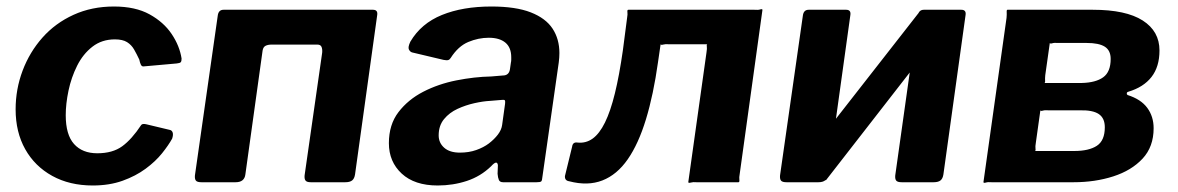

<svg xmlns="http://www.w3.org/2000/svg" viewBox="-20 -560 3620 590"><path d="M330 -540Q396 -540 439.5 -516Q483 -492 507.5 -455.5Q532 -419 538 -380Q538 -372 535.5 -369Q533 -366 523 -365L422 -356Q416 -355 413 -361Q410 -367 408 -377Q400 -394 392 -408Q384 -422 370.5 -430.5Q357 -439 333 -439Q293 -439 264 -416.5Q235 -394 217 -358Q199 -322 190.5 -281.5Q182 -241 182 -206Q182 -146 207.5 -117.5Q233 -89 279 -89Q326 -89 355.5 -110.5Q385 -132 414 -176Q418 -181 430 -178L501 -161Q508 -160 510.5 -153Q513 -146 509 -134Q498 -114 478 -89Q458 -64 427.5 -41.5Q397 -19 356.5 -4.5Q316 10 265 10Q194 10 140.5 -19.5Q87 -49 57.5 -101.5Q28 -154 28 -224Q28 -286 49.5 -343Q71 -400 110.5 -444.5Q150 -489 206 -514.5Q262 -540 330 -540Z M599 0Q586 0 582 -5Q578 -10 579 -21L649 -511Q651 -530 667 -530H1126Q1142 -530 1139 -513L1071 -24Q1069 -11 1062 -5.5Q1055 0 1041 0H935Q923 0 919 -5Q915 -10 916 -21L970 -398Q971 -409 968 -416Q965 -423 955 -423H815Q804 -423 796.5 -419.5Q789 -416 787 -405L734 -24Q731 0 704 0Z M1489 -49Q1457 -18 1414.5 -4Q1372 10 1325 10Q1254 10 1214.5 -26.5Q1175 -63 1175 -120Q1175 -177 1204.5 -215.5Q1234 -254 1280.5 -278Q1327 -302 1382.5 -313Q1438 -324 1489 -325L1525 -328Q1544 -328 1547 -347L1550 -368Q1551 -372 1551 -376.5Q1551 -381 1551 -384Q1551 -414 1533 -429Q1515 -444 1482 -444Q1450 -444 1419 -431Q1388 -418 1365 -382Q1362 -377 1357.5 -375.5Q1353 -374 1343 -376L1246 -399Q1240 -401 1236.5 -408Q1233 -415 1241 -432Q1274 -488 1338 -514Q1402 -540 1490 -540Q1565 -540 1611 -522Q1657 -504 1678 -472Q1699 -440 1699 -397Q1699 -390 1698.5 -383Q1698 -376 1697 -368L1647 -18Q1646 -5 1643 -2.5Q1640 0 1629 0H1526Q1516 0 1513 -7Q1510 -14 1509 -26L1510 -52Q1508 -70 1489 -49ZM1532 -241Q1533 -249 1531.5 -251.5Q1530 -254 1522 -253L1486 -250Q1465 -249 1438 -243Q1411 -237 1386 -225.5Q1361 -214 1344.5 -194Q1328 -174 1328 -144Q1328 -121 1345 -106Q1362 -91 1393 -91Q1421 -91 1443.5 -99Q1466 -107 1482 -119Q1499 -132 1510 -146.5Q1521 -161 1523 -176Z M1729 -3Q1715 -5 1716 -19L1738 -109Q1740 -124 1754 -122Q1780 -119 1801 -134Q1822 -149 1839 -183.5Q1856 -218 1869.5 -273Q1883 -328 1894 -405L1907 -505Q1909 -516 1908 -523Q1907 -530 1911 -530H2298Q2310 -529 2316 -531Q2322 -533 2323 -530L2253 -25Q2251 -15 2252 -7.5Q2253 0 2249 0H2120Q2110 -1 2103 1Q2096 3 2095 0L2151 -399Q2153 -411 2152 -417.5Q2151 -424 2154 -424H2035Q2025 -425 2018 -423Q2011 -421 2010 -424L2002 -369Q1988 -269 1965 -193.5Q1942 -118 1909 -70.5Q1876 -23 1831 -5.5Q1786 12 1729 -3Z M2593 -513 2525 -24Q2522 0 2495 0H2397Q2384 0 2380 -5Q2376 -10 2377 -21L2447 -511Q2449 -530 2465 -530H2580Q2596 -530 2593 -513ZM2947 -513 2879 -24Q2877 -11 2870 -5.5Q2863 0 2849 0H2751Q2738 0 2734 -5Q2730 -10 2731 -21L2800 -511Q2803 -530 2819 -530H2934Q2950 -530 2947 -513ZM2805 -523 2878 -469 2518 -6 2444 -61Z M3002 0 3073 -505Q3074 -516 3073.5 -523Q3073 -530 3076 -530H3338Q3440 -530 3491.5 -497Q3543 -464 3543 -405Q3543 -355 3518.5 -323.5Q3494 -292 3447 -278Q3443 -277 3442.5 -273.5Q3442 -270 3445 -268Q3486 -255 3505.5 -228.5Q3525 -202 3525 -166Q3525 -109 3491 -72.5Q3457 -36 3401 -18Q3345 0 3279 0H3027Q3016 -1 3009.5 1Q3003 3 3002 0ZM3281 -96Q3326 -96 3350.5 -112Q3375 -128 3375 -169Q3375 -197 3356.5 -209.5Q3338 -222 3298 -221H3202Q3191 -222 3184.5 -220Q3178 -218 3177 -221L3163 -121Q3161 -110 3162 -103Q3163 -96 3160 -96ZM3304 -305Q3347 -306 3370 -322.5Q3393 -339 3393 -379Q3393 -405 3375 -416.5Q3357 -428 3319 -428H3231Q3220 -429 3213.5 -427Q3207 -425 3206 -428L3192 -329Q3191 -319 3191.5 -312Q3192 -305 3189 -305Z"/></svg>

Font: Libre Franklin
Style: Bold Italic
Weight: 700
Italic angle: -8°
Designer: Pablo Impallari, Rodrigo Fuenzalida, Nhung Nguyen
Foundry: Impallari Type
Version: Version 3.000